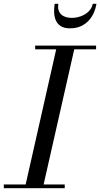

<svg xmlns="http://www.w3.org/2000/svg" viewBox="-60 -990 528 1010"><path d="M70.5 0 240 -750H335L165 0ZM-40 0V-19.5H280.5V0ZM125 -730.5V-750H445.5V-730.5ZM307.5 -841Q277.5 -841 259.8 -852.5Q242 -864 233.8 -882.8Q225.5 -901.5 224.8 -924.2Q224 -947 227.5 -970H247Q243 -945.5 251 -929Q259 -912.5 276.5 -904.2Q294 -896 317.5 -896Q341 -896 364.5 -904.2Q388 -912.5 405.5 -929Q423 -945.5 428 -970H447.5Q444 -947 434.2 -924.2Q424.5 -901.5 407.5 -882.8Q390.5 -864 366 -852.5Q341.5 -841 307.5 -841Z"/></svg>

Font: Bodoni Moda
Style: Italic
Weight: 400
Italic angle: -13°
Designer: Owen Earl
Foundry: indestructible type
Version: Version 2.005